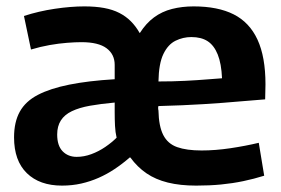

<svg xmlns="http://www.w3.org/2000/svg" viewBox="-20 -571 881 601"><path d="M174 10Q104 10 64 -29Q24 -68 24 -141Q24 -189 42 -221.5Q60 -254 98.5 -274Q137 -294 196.5 -306Q256 -318 339 -323V-368Q339 -401 313.5 -420Q288 -439 235 -439Q216 -439 190 -437Q164 -435 135.5 -430Q107 -425 77 -416L55 -521Q101 -536 151.5 -543.5Q202 -551 244 -551Q279 -551 306 -546Q333 -541 353.5 -530.5Q374 -520 389.5 -504.5Q405 -489 417 -468H418Q437 -498 462 -516.5Q487 -535 518.5 -543Q550 -551 586 -551Q662 -551 711.5 -526Q761 -501 786 -447Q811 -393 811 -307Q811 -295 810.5 -283Q810 -271 810 -260Q780 -258 730.5 -253.5Q681 -249 617 -245Q553 -241 476 -239Q475 -237 475 -233Q475 -229 476 -225Q477 -176 491 -148.5Q505 -121 534.5 -110.5Q564 -100 611 -100Q654 -100 701 -107Q748 -114 790 -124L807 -21Q775 -11 741.5 -4Q708 3 672 6.5Q636 10 594 10Q544 10 505.5 0.5Q467 -9 438.5 -28.5Q410 -48 388 -78H386Q363 -58 339 -42Q315 -26 289 -14.5Q263 -3 234.5 3.5Q206 10 174 10ZM220 -80Q243 -80 266 -88.5Q289 -97 309.5 -111Q330 -125 345 -140Q341 -157 340 -177Q339 -197 339 -220Q339 -228 339 -235.5Q339 -243 339 -250Q295 -246 261.5 -240Q228 -234 205 -223Q182 -212 170.5 -194Q159 -176 159 -150Q159 -115 176 -97.5Q193 -80 220 -80ZM476 -316Q521 -316 560 -318Q599 -320 629 -322.5Q659 -325 675 -326Q673 -372 661.5 -400.5Q650 -429 630 -442Q610 -455 579 -455Q553 -455 529.5 -443.5Q506 -432 491.5 -402Q477 -372 476 -316Z"/></svg>

Font: Georama ExtraCondensed Thin SemiBold
Style: Regular
Weight: 600
Version: Version 1.001